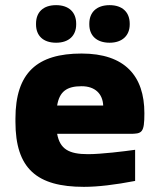

<svg xmlns="http://www.w3.org/2000/svg" viewBox="-20 -717 621 746"><path d="M541 -277C541 -422 465 -509 297 -509C125 -509 40 -435 40 -256V-244C40 -62 123 9 306 9C360 9 427 1 505 -14V-135C463 -129 373 -118 322 -118C247 -118 213 -138 202 -197H483C532 -197 541 -200 541 -277ZM120 -622C120 -579 147 -551 198 -551C248 -551 276 -579 276 -622V-625C276 -669 248 -697 198 -697C147 -697 120 -669 120 -625ZM202 -307C211 -361 239 -382 297 -382C350 -382 379 -352 381 -307ZM327 -622C327 -579 355 -551 406 -551C455 -551 484 -579 484 -622V-625C484 -669 456 -697 406 -697C355 -697 327 -669 327 -625Z"/></svg>

Font: LT Wave Alt Black
Style: Regular
Weight: 900
Designer: Daniel Lyons
Version: Version 2.5 (Glyphs App)